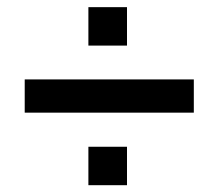

<svg xmlns="http://www.w3.org/2000/svg" viewBox="-20 -635 626 550"><path d="M50.8 -407.5H535.2V-312.3H50.8ZM233.2 -214.6H343.8V-104.5H233.2ZM233.2 -614.5H343.8V-504.4H233.2Z"/></svg>

Font: Min Sans VF VF
Style: Regular
Weight: 400
Designer: Jinseong-Kim, NotoSansCJK, Nunito
Foundry: Jinseong-Kim
Version: Version 1.420;Glyphs 3.1.2 (3151)